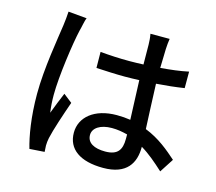

<svg xmlns="http://www.w3.org/2000/svg" viewBox="-112 -914 1225 1091"><g transform="rotate(15 500.0 -368.5)"><path d="M270 -764 161 -774C160 -747 156 -717 153 -692C142 -612 109 -426 109 -277C109 -140 128 -32 148 37L236 31C235 19 235 5 234 -6C234 -18 236 -38 239 -51C250 -102 284 -203 310 -277L259 -317C244 -281 224 -233 209 -192C204 -228 202 -261 202 -296C202 -403 231 -608 250 -688C255 -703 262 -748 270 -764ZM899 -32 952 -114C901 -159 842 -210 758 -243C755 -319 750 -407 747 -507C804 -511 860 -517 911 -525V-622C860 -611 807 -605 747 -600C748 -645 749 -687 750 -712C751 -734 753 -754 756 -773H643C647 -754 649 -727 649 -710C649 -685 650 -643 650 -594C622 -593 595 -592 567 -592C507 -592 453 -595 396 -600L397 -506C457 -503 509 -500 566 -500C594 -500 622 -501 650 -502C653 -425 656 -340 659 -271C634 -275 608 -277 579 -277C447 -277 368 -209 368 -118C368 -22 443 33 580 33C719 33 762 -45 762 -137V-140C809 -112 852 -75 899 -32ZM663 -186V-159C663 -95 640 -60 567 -60C503 -60 460 -82 460 -129C460 -170 503 -199 571 -199C603 -199 632 -194 663 -186Z"/></g></svg>

Font: Spoqa Han Sans Neo Medium
Style: Regular
Weight: 500
Designer: [Spoqa Han Sans Neo] Dong-huui Kim ___ Younghwa Kang ___ Yujin Lee ___ [Noto Sans] Ryoko NISHIZUKA ____ (kana & ideograp
Foundry: Spoqa (http://www.spoqa-han-sans.com)
Version: Version 1.100;hotconv 1.0.109;makeotfexe 2.5.65596